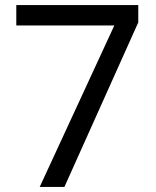

<svg xmlns="http://www.w3.org/2000/svg" viewBox="-20 -734 612 754"><path d="M136 0 429 -634H44V-714H523V-646L233 0Z"/></svg>

Font: Noto Sans Symbols
Style: Regular
Weight: 400
Designer: Monotype Design Team
Foundry: Monotype Imaging Inc.
Version: Version 2.002